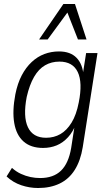

<svg xmlns="http://www.w3.org/2000/svg" viewBox="-20 -755 546 963"><path d="M171 188Q128 188 86.5 174Q45 160 13 130L40 87Q61 106 85 117Q109 128 133 133Q157 138 181 138Q248 138 286 101Q324 64 337 -13L356 -136H362Q347 -95 321.5 -67Q296 -39 264.5 -26Q233 -13 196 -13Q135 -13 98.5 -45Q62 -77 51.5 -137.5Q41 -198 57 -282Q68 -337 89 -377Q110 -417 139 -444Q168 -471 202.5 -484Q237 -497 276 -497Q333 -497 364 -465Q395 -433 399 -375H394L412 -489H469L395 -17Q384 51 355 97Q326 143 279.5 165.5Q233 188 171 188ZM211 -64Q251 -64 283 -82.5Q315 -101 339 -140Q363 -179 375 -241Q395 -341 370 -393.5Q345 -446 278 -446Q238 -446 206 -427.5Q174 -409 151 -369.5Q128 -330 114 -269Q95 -170 120 -117Q145 -64 211 -64ZM176 -557 298 -735H356L414 -557H371L318 -692L219 -557Z"/></svg>

Font: Nunito Sans 10pt Condensed Light
Style: Italic
Weight: 300
Width: 3
Italic angle: -9°
Designer: Vernon Adams
Foundry: Vernon Adams
Version: Version 3.101;gftools[0.9.27]